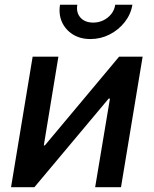

<svg xmlns="http://www.w3.org/2000/svg" viewBox="-20 -778 639 798"><path d="M482.9 0H375.5L437 -368.2H431.6L123 0H25.9L115.7 -542.5H222.7L162.1 -173.8H166.5L475.1 -542.5H572.8ZM356 -615.7Q313.5 -615.7 282.7 -635Q252 -654.3 237.5 -686.5Q223.1 -718.8 229.5 -758.3H301.3Q295.9 -725.6 314.5 -704.8Q333 -684.1 367.7 -684.1Q390.1 -684.1 409.7 -693.6Q429.2 -703.1 442.4 -719.7Q455.6 -736.3 459 -758.3H530.3Q523.9 -718.8 498.5 -686.3Q473.1 -653.8 435.8 -634.8Q398.4 -615.7 356 -615.7Z"/></svg>

Font: Inter 16pt Medium
Style: Italic
Weight: 500
Italic angle: -9.3988°
Version: Version 4.001;git-66647c0bb